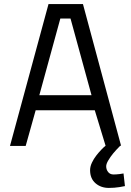

<svg xmlns="http://www.w3.org/2000/svg" viewBox="-20 -716 644 942"><path d="M593 197Q579 200 566 202Q554 204 540.5 205Q527 206 514 206Q475 206 448.5 183Q422 160 422 119Q422 101 431 82Q440 63 452.5 47Q465 31 477.5 18Q490 5 498 -1L445 -175H155L106 0H29L218 -696H387L574 -1H570Q550 19 535 37Q522 53 511.5 70.5Q501 88 501 100Q501 116 510.5 128Q520 140 537 140Q542 140 550.5 139.5Q559 139 567 138Q576 137 586 135ZM173 -249H429L326 -625H276Z"/></svg>

Font: Panefresco 400wt
Style: Regular
Weight: 400
Foundry: Campivisivi & Chank Co
Version: Version 1.002